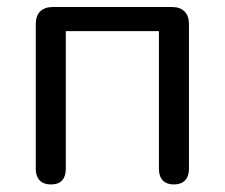

<svg xmlns="http://www.w3.org/2000/svg" viewBox="-20 -506 625 534"><path d="M121.5 7Q101.5 7 90.5 -4.2Q79.5 -15.5 79.5 -36V-439Q79.5 -462 91.8 -474.2Q104 -486.5 127 -486.5H458Q481 -486.5 493.2 -474.2Q505.5 -462 505.5 -439V-36Q505.5 -15.5 494.5 -4.2Q483.5 7 463.5 7Q443.5 7 432.8 -4.2Q422 -15.5 422 -36V-419.5H163V-36Q163 -15.5 152.8 -4.2Q142.5 7 121.5 7Z"/></svg>

Font: Nunito ExtraLight
Style: Regular
Weight: 200
Designer: Vernon Adams
Foundry: Vernon Adams
Version: Version 3.602;April 4, 2023;FontCreator 14.0.0.2856 64-bit